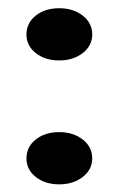

<svg xmlns="http://www.w3.org/2000/svg" viewBox="-20 -471 293 479"><path d="M46 -75.8Q46 -104.5 69.2 -123Q92.4 -141.4 127.8 -141.4Q162.6 -141.4 186.4 -123Q210.1 -104.5 210.1 -75.8Q210.1 -48 186.4 -29.5Q162.6 -11.1 127.8 -11.1Q92.4 -11.1 69.2 -29.5Q46 -48 46 -75.8ZM46 -384.8Q46 -413.6 69.2 -432.1Q92.4 -450.5 127.8 -450.5Q162.6 -450.5 186.4 -432.1Q210.1 -413.6 210.1 -384.8Q210.1 -357.1 186.4 -338.6Q162.6 -320.2 127.8 -320.2Q92.4 -320.2 69.2 -338.6Q46 -357.1 46 -384.8Z"/></svg>

Font: Myanmar KatKuu
Style: Regular
Weight: 400
Designer: Khon Soe Zaw Thu
Foundry: MPUA
Version: Version 1.00 September 13, 2016, initial release